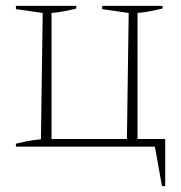

<svg xmlns="http://www.w3.org/2000/svg" viewBox="-20 -498 615 652"><path d="M447 -26H541V134H530L506 0H34V-10Q54 -15 74 -19Q94 -23 119 -25L125 -454L34 -467V-478H239V-469Q219 -464 198.5 -460Q178 -456 155 -454V-26H411L417 -454L327 -467V-478H532V-469Q511 -464 490.5 -460Q470 -456 447 -454Z"/></svg>

Font: Piazzolla Thin
Style: Regular
Weight: 100
Designer: Juan Pablo del Peral
Foundry: Huerta Tipografica
Version: Version 1.330